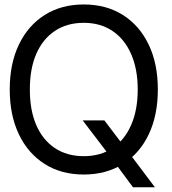

<svg xmlns="http://www.w3.org/2000/svg" viewBox="-20 -750 750 838"><path d="M340.8 -224.6H435.5L515.6 -119.1L537.1 -90.8L656.2 67.4H560.5L482.4 -38.1L462.9 -64.5ZM668.9 -359.4Q668.9 -247.1 629.2 -163.6Q589.4 -80.1 516.6 -34.2Q443.8 11.7 345.7 11.7Q247.6 11.7 175 -34.2Q102.5 -80.1 62.5 -163.6Q22.5 -247.1 22.5 -359.4Q22.5 -472.2 62.5 -555.4Q102.5 -638.7 175 -684.6Q247.6 -730.5 345.7 -730.5Q443.8 -730.5 516.4 -684.6Q588.9 -638.7 628.9 -555.4Q668.9 -472.2 668.9 -359.4ZM581.1 -359.4Q581.1 -448.2 552.5 -513.7Q523.9 -579.1 471.2 -614.7Q418.5 -650.4 345.7 -650.4Q272 -650.4 219 -614.7Q166 -579.1 137.9 -513.7Q109.9 -448.2 110.4 -359.4Q109.9 -270.5 137.9 -205.1Q166 -139.6 219 -104Q272 -68.4 345.7 -68.4Q418.9 -68.4 471.7 -104Q524.4 -139.6 552.7 -205.1Q581.1 -270.5 581.1 -359.4Z"/></svg>

Font: Inter Display V
Style: Regular
Weight: 400
Designer: Rasmus Andersson
Foundry: rsms
Version: Version 3.015;git-src